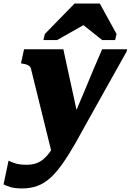

<svg xmlns="http://www.w3.org/2000/svg" viewBox="-73 -818 734 1079"><path d="M226 75 297 -7 373 -127 283 -541H62L45 -462L55 -460Q70 -458 79.5 -454Q89 -450 94 -445Q99 -440 101 -432ZM316 -104 249 -37Q232 0 213.5 27.5Q195 55 175 73Q155 91 131 99.5Q107 108 77 108Q35 108 9.5 99Q-16 90 -25 85L-53 218Q-42 225 -15.5 233Q11 241 51 241Q98 241 136.5 227Q175 213 209 182.5Q243 152 278 102.5Q313 53 353 -17Q378 -63 405.5 -112Q433 -161 462 -213Q491 -265 521 -318.5Q551 -372 581 -425.5Q611 -479 640 -531L641 -541H501Q477 -487 454 -432Q431 -377 408.5 -322.5Q386 -268 362.5 -213.5Q339 -159 316 -104ZM488 -798H346L179 -627L171 -593H248L444 -704L358 -707L501 -593H574L582 -627Z"/></svg>

Font: Roboto Serif ExtraBold
Style: Italic
Weight: 800
Italic angle: -10°
Version: Version 1.007